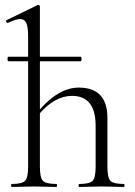

<svg xmlns="http://www.w3.org/2000/svg" viewBox="-20 -745 537 765"><path d="M474 -12Q476 -12 476 -6Q476 0 474 0Q463 0 433 -1Q403 -2 385 -2Q367 -2 336.5 -1Q306 0 296 0Q293 0 293 -6Q293 -12 296 -12Q337 -12 349 -24.5Q361 -37 361 -81V-244Q361 -363 267 -363Q200 -363 139 -294V-81Q139 -37 151 -24.5Q163 -12 205 -12Q207 -12 207 -6Q207 0 205 0Q194 0 164 -1Q134 -2 116 -2Q98 -2 67.5 -1Q37 0 27 0Q24 0 24 -6Q24 -12 27 -12Q68 -12 80 -24.5Q92 -37 92 -81V-501H14Q10 -501 10 -510Q10 -519 14 -519H92V-600Q92 -637 85 -653Q78 -669 60 -669Q44 -669 12 -654Q9 -653 6.5 -655.5Q4 -658 4 -661Q4 -664 7 -665L130 -725H132Q139 -725 139 -718V-519H301Q305 -519 305 -510Q305 -501 301 -501H139V-309Q215 -396 294 -396Q408 -396 408 -275V-81Q408 -37 420 -24.5Q432 -12 474 -12Z"/></svg>

Font: t
Style: Regular
Weight: 300
Designer: Christian Thalmann (Catharsis Fonts)
Version: Version 1.000;PS 002.000;hotconv 1.0.88;makeotf.lib2.5.64775